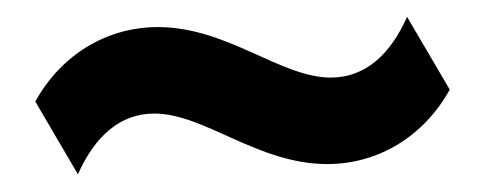

<svg xmlns="http://www.w3.org/2000/svg" viewBox="-20 -423 561 222"><path d="M70.1 -221.5C89.6 -265.3 118.8 -291.7 158.3 -291.7C216.7 -291.7 277.8 -233.3 358.3 -233.3C417.4 -233.3 470.1 -265.3 500 -319.4L450.7 -403.5C431.2 -359.7 402.1 -333.3 362.5 -333.3C304.2 -333.3 243.1 -391.7 162.5 -391.7C103.5 -391.7 50.7 -359.7 20.8 -305.6Z"/></svg>

Font: Afacad
Style: Bold
Weight: 700
Designer: Kristian Moeller
Foundry: Dicotype
Version: Version 1.000